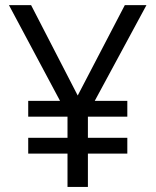

<svg xmlns="http://www.w3.org/2000/svg" viewBox="-20 -734 612 754"><path d="M285.2 -358.9 470.2 -713.9H555.2L352.1 -337.9H480V-275.9H325.2V-192.9H480V-130.9H325.2V0H245.1V-130.9H90.8V-192.9H245.1V-275.9H90.8V-337.9H215.8L15.1 -713.9H102.1Z"/></svg>

Font: CAA NEO Sans
Style: Regular
Weight: 400
Version: Version 1.10